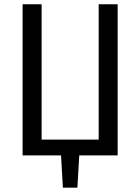

<svg xmlns="http://www.w3.org/2000/svg" viewBox="-20 -726 655 897"><path d="M85.6 0V-706.2H174.4V-73.8H441V-706.2H529.7V0H350.3L341.5 150.8H273.8L265.1 0Z"/></svg>

Font: FiraCode Nerd Font
Style: Regular
Weight: 400
Designer: Carrois Corporate, Edenspiekermann AG, Nikita Prokopov
Foundry: Carrois Corporate, Edenspiekermann AG, Nikita Prokopov
Version: Version 6.002;Nerd Fonts 2.2.2